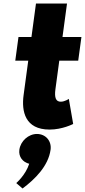

<svg xmlns="http://www.w3.org/2000/svg" viewBox="-20 -724 484 1095"><path d="M159.4 -513H85.4L67.1 -378H141.1L114.5 -181C102.2 -90 122 15 263 15C336 15 397.3 -17 397.3 -17L372.6 -160C372.6 -160 349.5 -144 326.5 -144C298.5 -144 289.6 -167 296.1 -215L318.1 -378H426.1L444.4 -513H336.4L362.2 -704H185.2ZM190.6 40C142.6 40 97.2 80 90.4 130C85 170 109.8 201 146.6 210C125.8 275 72.7 320 72.7 320L108.5 351C178.6 299 255.8 223 268.4 130C275.2 80 240.6 40 190.6 40Z"/></svg>

Font: Hussar Techniczny
Style: Bold 
Weight: 700
Foundry: Cannot Into Space Fonts
Version: Version 0.77